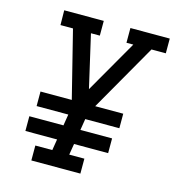

<svg xmlns="http://www.w3.org/2000/svg" viewBox="-109 -827 837 919"><g transform="rotate(15 309.5 -367.5)"><path d="M130 0V-74H214L223 -129H66V-202H235L244 -258H87V-330H242L159 -662H97L96 -735H292V-662H248L308 -401L458 -662H424V-735H619V-662H548L358 -330H497V-258H328L319 -202H476V-129H307L298 -74H373V0Z"/></g></svg>

Font: Iosevka Etoile
Style: Italic
Weight: 400
Italic angle: -9°
Designer: Belleve Invis
Foundry: Belleve Invis
Version: Version 22.1.2; ttfautohint (v1.8.4)